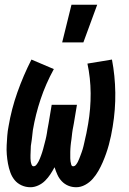

<svg xmlns="http://www.w3.org/2000/svg" viewBox="-20 -778 540 806"><path d="M108 8Q88 8 70.5 0Q53 -8 41.5 -22Q30 -36 23.5 -54Q17 -72 13.5 -91Q10 -110 8.5 -129.5Q7 -149 8 -168.5Q9 -188 10.5 -208Q12 -228 16 -248Q28 -320 53 -390.5Q78 -461 112 -528L206 -488Q172 -426 150.5 -361.5Q129 -297 118 -232Q117 -226 116.5 -219Q116 -212 115 -205.5Q114 -199 113.5 -192.5Q113 -186 111.5 -179Q110 -172 109.5 -165.5Q109 -159 109 -152.5Q109 -146 108.5 -139.5Q108 -133 108 -126.5Q108 -120 108 -113.5Q108 -107 109 -100.5Q110 -94 112.5 -87Q115 -80 121 -80Q128 -80 133 -86.5Q138 -93 141.5 -99.5Q145 -106 147.5 -112.5Q150 -119 152.5 -125.5Q155 -132 157 -138.5Q159 -145 161 -152Q163 -159 164.5 -165.5Q166 -172 168 -179Q170 -186 171.5 -192.5Q173 -199 174.5 -206Q176 -213 177 -219.5Q178 -226 179 -233Q180 -240 181.5 -246.5Q183 -253 184 -260L197 -338H303L290 -260Q289 -253 287.5 -246.5Q286 -240 285 -233.5Q284 -227 283 -220Q282 -213 281.5 -206.5Q281 -200 280 -193.5Q279 -187 278 -180Q277 -173 276.5 -166.5Q276 -160 275.5 -153.5Q275 -147 275 -140Q275 -133 275 -126.5Q275 -120 275 -113.5Q275 -107 276 -100.5Q277 -94 279 -87Q281 -80 287 -80Q294 -80 299 -86.5Q304 -93 307 -99Q310 -105 312.5 -111.5Q315 -118 317.5 -124.5Q320 -131 322.5 -138Q325 -145 327 -151.5Q329 -158 330.5 -164.5Q332 -171 333.5 -177.5Q335 -184 336.5 -191Q338 -198 339.5 -204.5Q341 -211 342.5 -217.5Q344 -224 345 -231Q346 -238 347.5 -244.5Q349 -251 350 -258Q361 -322 360.5 -386.5Q360 -451 347 -511L450 -528Q463 -460 464 -389Q465 -318 453 -246Q450 -227 446 -208Q442 -189 437 -170.5Q432 -152 425.5 -133.5Q419 -115 411 -96.5Q403 -78 393 -60.5Q383 -43 369.5 -27.5Q356 -12 337.5 -2Q319 8 300 8Q282 8 266.5 1.5Q251 -5 239.5 -17Q228 -29 221 -44.5Q214 -60 209 -76Q201 -61 191.5 -46.5Q182 -32 169.5 -19.5Q157 -7 140.5 0.5Q124 8 108 8ZM241 -600 280 -758H388L330 -600Z"/></svg>

Font: Iosevka Extrabold Oblique
Style: Regular
Weight: 800
Italic angle: -9°
Monospace: yes
Designer: Belleve Invis
Foundry: Belleve Invis
Version: Version 32.5.0; ttfautohint (v1.8.4)